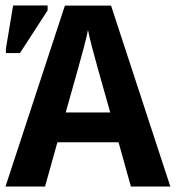

<svg xmlns="http://www.w3.org/2000/svg" viewBox="-20 -679 640 699"><path d="M600.1 0H456.5L411.6 -161.1H189L144 0H0L216.3 -658.7H384.3ZM300.3 -569.8Q296.4 -549.3 285.9 -508.5Q275.4 -467.8 219.2 -269.5H381.3Q324.2 -470.7 314.2 -510.3Q304.2 -549.8 300.3 -569.8ZM1.5 -485.8V-502L27.8 -659.2H153.3V-641.1L52.7 -485.8Z"/></svg>

Font: Cousine
Style: Bold
Weight: 700
Monospace: yes
Designer: Steve Matteson
Foundry: Ascender Corporation
Version: Version 1.20